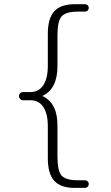

<svg xmlns="http://www.w3.org/2000/svg" viewBox="-20 -790 540 935"><path d="M91.8 -301.8Q84 -301.8 78.1 -308.1Q72.3 -314.5 72.3 -322.3Q72.3 -330.1 78.1 -335.9Q84 -341.8 91.8 -341.8H128.9Q168.9 -341.8 190.9 -375Q212.9 -408.2 212.9 -469.7V-625Q212.9 -701.2 244.6 -735.4Q276.4 -769.5 343.8 -769.5H393.6Q401.4 -769.5 406.7 -764.6Q412.1 -759.8 412.1 -752Q412.1 -744.1 406.7 -738.8Q401.4 -733.4 393.6 -733.4H358.4Q302.7 -733.4 281.2 -711.4Q259.8 -689.5 259.8 -618.2V-467.8Q259.8 -359.4 189.5 -324.2Q187.5 -324.2 186.5 -322.3Q186.5 -321.3 189.5 -321.3Q260.7 -285.2 259.8 -177.7V-27.3Q259.8 43.9 280.8 65.9Q301.8 87.9 358.4 87.9H393.6Q401.4 87.9 406.7 92.8Q412.1 97.7 412.1 106Q412.1 114.3 406.7 119.6Q401.4 125 393.6 125H343.8Q275.4 125 244.1 90.3Q212.9 55.7 212.9 -19.5V-174.8Q212.9 -236.3 190.9 -269Q168.9 -301.8 128.9 -301.8Z"/></svg>

Font: Rounded Mgen+ 1mn light
Style: Regular
Weight: 200
Designer: [Source Han Sans]
Ryoko NISHIZUKA  (kana & ideographs); Paul D. Hunt (Latin, Greek & Cyrillic); Wenlong ZHANG  (bopomofo
Version: Version 1.059.20150602